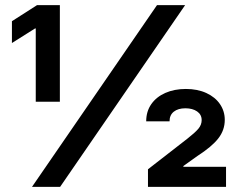

<svg xmlns="http://www.w3.org/2000/svg" viewBox="-20 -727 925 747"><path d="M590.8 -707H700.2L213.9 0H104.5ZM119.1 -616.2H116.2L26.4 -559.6V-644.5L124 -707H212.9V-331.1H119.1ZM555.7 -68.4 709 -187.5Q738.3 -210.4 751.5 -225.8Q764.6 -241.2 764.6 -259.8Q764.6 -281.2 746.8 -293.5Q729 -305.7 701.2 -305.7Q672.9 -305.7 656.2 -292.5Q639.6 -279.3 639.6 -254.9H548.8Q548.8 -293.5 568.6 -321.8Q588.4 -350.1 623.3 -365.5Q658.2 -380.9 703.1 -380.9Q748.5 -380.9 783 -365Q817.4 -349.1 835.9 -321.8Q854.5 -294.4 854.5 -260.7Q854.5 -220.7 829.3 -188.5Q804.2 -156.2 748 -120.1L693.4 -81.1V-78.1H859.4V0H555.7Z"/></svg>

Font: Pretendard
Style: Bold
Weight: 700
Designer: Base glyphs from Inter by Rasmus Andersson; Hangeul glyphs from Noto Sans CJK(Source Han Sans) by Jang Soo-young and Kan
Foundry: Kil Hyung-jin
Version: Version 1.309